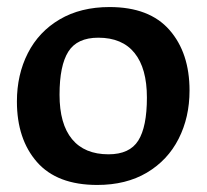

<svg xmlns="http://www.w3.org/2000/svg" viewBox="-20 -515 587 545"><path d="M28 -227Q28 -303 59 -364Q90 -425 149.5 -460Q209 -495 291 -495Q404 -495 461 -430Q518 -365 518 -258Q518 -182 487 -121Q456 -60 397 -25Q338 10 256 10Q142 10 85 -55Q28 -120 28 -227ZM397 -238Q397 -321 362 -364.5Q327 -408 259 -408Q199 -408 174 -368.5Q149 -329 149 -246Q149 -163 184.5 -120Q220 -77 288 -77Q348 -77 372.5 -116Q397 -155 397 -238Z"/></svg>

Font: Enriqueta SemiBold
Style: Regular
Weight: 600
Designer: Viviana Monsalve, Gustavo Ibarra
Foundry: 72Puntos
Version: Version 2.000